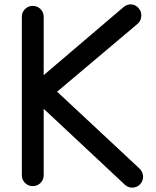

<svg xmlns="http://www.w3.org/2000/svg" viewBox="-20 -841 715 879"><path d="M618 -70Q626 -63 630.5 -52.5Q635 -42 635 -32Q635 -11 620.5 3.5Q606 18 585 18Q567 18 552 5L180 -343V-39Q180 -18 165.5 -3.5Q151 11 130 11Q109 11 94.5 -3.5Q80 -18 80 -39V-764Q80 -785 94.5 -799.5Q109 -814 130 -814Q151 -814 165.5 -799.5Q180 -785 180 -764V-497L545 -808Q560 -821 578 -821Q598 -821 612.5 -806Q627 -791 627 -771Q627 -746 610 -732L246 -425L241 -421L246 -417Z"/></svg>

Font: Tsukimi Rounded SemiBold
Style: Regular
Weight: 600
Designer: Takashi Funayama
Foundry: Takashi Funayama
Version: Version 1.032; ttfautohint (v1.8.3)